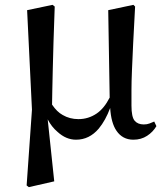

<svg xmlns="http://www.w3.org/2000/svg" viewBox="-20 -561 681 793"><path d="M90 205 112 -108 92 -519 197 -541 206 -534Q203 -451 201 -388Q199 -325 198 -276Q197 -227 196 -186Q195 -158 195 -129Q215 -99 239 -86Q268 -69 304 -69Q345 -69 379 -92Q410 -113 433 -158L427 -519L531 -541L538 -534Q533 -446 530 -381.5Q527 -317 525 -270Q523 -223 523 -188.5Q523 -154 523 -125Q523 -78 536 -62.5Q549 -47 574 -47Q587 -47 597.5 -51Q608 -55 617 -59L626 -40Q612 -16 587.5 0Q563 16 531 16Q486 16 461 -21Q439 -53 435 -115Q416 -64 388 -30Q349 16 294 16Q253 16 218 -16Q193 -37 177 -68L204 188L99 212Z"/></svg>

Font: Early Summer Mincho SemiBold
Style: Regular
Weight: 600
Designer: GuiWonder
Version: Version 1.002